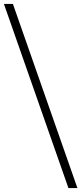

<svg xmlns="http://www.w3.org/2000/svg" viewBox="-53 -862 416 982"><path d="M343 100H297L-33 -842H13Z"/></svg>

Font: mBank Light
Style: Regular
Weight: 300
Designer: Julieta Ulanovsky
Foundry: Julieta Ulanovsky
Version: Version 7.200;PS 007.200;hotconv 1.0.88;makeotf.lib2.5.64775